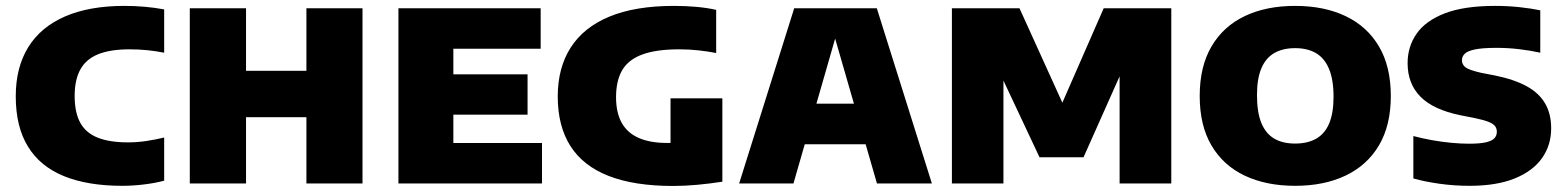

<svg xmlns="http://www.w3.org/2000/svg" viewBox="-20 -623 5312 652"><path d="M395.5 8Q277.5 8 196.8 -25Q116 -58 74.8 -125.5Q33.5 -193 33.5 -296Q33.5 -394 75.8 -462.5Q118 -531 200.5 -567Q283 -603 402.5 -603Q437 -603 471.8 -600Q506.5 -597 537.5 -591V-444Q510 -449.5 480.8 -452.5Q451.5 -455.5 420 -455.5Q354.5 -455.5 313.2 -438.8Q272 -422 252.8 -387Q233.5 -352 233.5 -297Q233.5 -241.5 252.2 -206.8Q271 -172 311.2 -155.8Q351.5 -139.5 415 -139.5Q445.5 -139.5 477.2 -144.2Q509 -149 537.5 -156V-9.5Q508.5 -1.5 470.2 3.2Q432 8 395.5 8Z M624.5 0V-595H815.5V-382.5H1020.5V-595H1211V0H1020.5V-225H815.5V0Z M1333 0V-595H1816V-457.5H1519.5V-137.5H1820.5V0ZM1444.5 -233.5V-370.5H1771.5V-233.5Z M2266 8.5Q2134 8.5 2047 -25.5Q1960 -59.5 1917 -127.2Q1874 -195 1874 -295.5Q1874 -392.5 1917.8 -461.2Q1961.5 -530 2049.2 -566.5Q2137 -603 2269 -603Q2307.5 -603 2344.2 -599.8Q2381 -596.5 2412 -589.5V-443Q2384 -448.5 2352.2 -452Q2320.5 -455.5 2287 -455.5Q2209 -455.5 2161.8 -438.2Q2114.5 -421 2093.2 -385.2Q2072 -349.5 2072 -293Q2072 -240.5 2091.2 -206Q2110.5 -171.5 2149.2 -154.5Q2188 -137.5 2246.5 -137.5Q2268.5 -137.5 2293.8 -139.5Q2319 -141.5 2338.5 -143.5L2257 -79V-289H2433V-6Q2391.5 0.5 2348.5 4.5Q2305.5 8.5 2266 8.5Z M2490 0 2677 -595H2957.5L3144.5 0H2958L2807.5 -521.5H2824.5L2674.5 0ZM2649 -133 2688.5 -271H2944.5L2984 -133Z M3212.5 0V-595H3442L3597 -253.5H3578.5L3728 -595H3957.5V0H3782V-434.5H3813.5L3659.5 -89H3510L3347.5 -434.5H3387.5V0Z M4378 8Q4280 8 4207 -26.5Q4134 -61 4094 -129Q4054 -197 4054 -297Q4054 -397 4094 -465.2Q4134 -533.5 4206.8 -568.2Q4279.5 -603 4378 -603Q4476.5 -603 4549.5 -568.2Q4622.5 -533.5 4662.8 -465.2Q4703 -397 4703 -297Q4703 -197.5 4662.8 -129.5Q4622.5 -61.5 4549.5 -26.8Q4476.5 8 4378 8ZM4378 -135.5Q4420.5 -135.5 4449.8 -152.2Q4479 -169 4493.8 -204.2Q4508.5 -239.5 4508.5 -294.5Q4508.5 -352 4493.2 -388.8Q4478 -425.5 4449 -442.5Q4420 -459.5 4378 -459.5Q4336.5 -459.5 4307.5 -443Q4278.5 -426.5 4263.5 -391.2Q4248.5 -356 4248.5 -300.5Q4248.5 -242 4263.2 -205.8Q4278 -169.5 4306.8 -152.5Q4335.5 -135.5 4378 -135.5Z M4970.5 8Q4918.5 8 4868.5 1Q4818.5 -6 4779.5 -17V-161Q4809.5 -153 4843 -147Q4876.5 -141 4909 -138Q4941.5 -135 4968 -135Q5006.5 -135 5027 -140Q5047.5 -145 5055.2 -154Q5063 -163 5063 -175.5Q5063 -186 5057.5 -194Q5052 -202 5035.8 -208.8Q5019.5 -215.5 4988.5 -222L4940 -231.5Q4847 -250.5 4803.5 -294.8Q4760 -339 4760 -408.5Q4760 -464.5 4790.5 -508.5Q4821 -552.5 4886.5 -577.8Q4952 -603 5057.5 -603Q5099 -603 5139 -598.8Q5179 -594.5 5210.5 -588V-444Q5177 -451.5 5139 -456Q5101 -460.5 5062.5 -460.5Q5013.5 -460.5 4988 -455Q4962.5 -449.5 4953.5 -440Q4944.5 -430.5 4944.5 -419Q4944.5 -404 4956 -394.8Q4967.5 -385.5 5008.5 -376L5057.5 -366.5Q5123 -353 5165 -329.8Q5207 -306.5 5227.2 -271.2Q5247.5 -236 5247.5 -187Q5247.5 -130.5 5216.8 -86.5Q5186 -42.5 5124.2 -17.2Q5062.5 8 4970.5 8Z"/></svg>

Font: Encode Sans SC ExtraBold
Style: Regular
Weight: 800
Version: Version 3.002